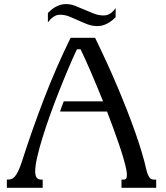

<svg xmlns="http://www.w3.org/2000/svg" viewBox="-20 -896 790 916"><path d="M316.9 -715.8H433.6Q461.9 -657.7 489 -598.6Q516.1 -539.6 540.5 -481.7Q564.9 -423.8 586.4 -368.9Q607.9 -314 625.5 -263.9Q643.1 -213.9 656.2 -169.9Q669.4 -126 677.2 -90.8Q681.2 -72.8 685.8 -62.5Q690.4 -52.2 695.1 -47.1Q699.7 -42 704.3 -40.5Q709 -39.1 713.4 -39.1H725.1V0H559.6V-39.1H572.3Q577.6 -39.1 581.5 -43.7Q585.4 -48.3 585.4 -61.5Q585.4 -72.8 582 -89.4Q577.6 -111.3 568.8 -141.4Q560.1 -171.4 547.9 -207Q535.6 -242.7 521.2 -282.7Q506.8 -322.8 490.7 -363.8H266.6Q270.5 -376.5 274.9 -388.4Q279.3 -400.4 284.2 -412.6H471.7Q457 -448.7 442.6 -483.6Q428.2 -518.6 414.3 -550.8Q400.4 -583 387.7 -611.1Q375 -639.2 364.3 -661.1H347.2Q328.1 -621.1 306.2 -569.3Q284.2 -517.6 262 -461.4Q239.7 -405.3 219.2 -348.1Q198.7 -291 182.9 -239.7Q167 -188.5 157.5 -146.5Q147.9 -104.5 147.9 -79.1Q147.9 -66.9 150.1 -59.1Q152.3 -51.3 156.2 -46.9Q160.2 -42.5 165.5 -40.8Q170.9 -39.1 177.7 -39.1H183.6V0H12.7V-39.1H15.1Q23.9 -39.1 32.5 -41.3Q41 -43.5 49.6 -52.5Q58.1 -61.5 67.1 -80.1Q76.2 -98.6 86.4 -130.9Q132.3 -274.4 189.2 -422.9Q246.1 -571.3 316.9 -715.8ZM208.5 -834Q249.5 -876.5 294.9 -876.5Q317.4 -876.5 339.4 -867.9Q361.3 -859.4 383.8 -849.4Q406.2 -839.4 428.7 -830.8Q451.2 -822.3 474.1 -822.3Q491.7 -822.3 505.4 -831.1Q519 -839.8 531.7 -857.4V-814Q489.3 -771.5 444.8 -771.5Q419.9 -771.5 397.5 -780Q375 -788.6 353.5 -798.6Q332 -808.6 310.8 -817.1Q289.6 -825.7 266.6 -825.7Q249.5 -825.7 235.6 -816.2Q221.7 -806.6 208.5 -789.6Z"/></svg>

Font: Arian AMU Serif
Style: Regular
Weight: 400
Designer: Ruben Hakobyan (Tarumian)
Foundry: Ruben Hakobyan (Tarumian)
Version: Version 1.002